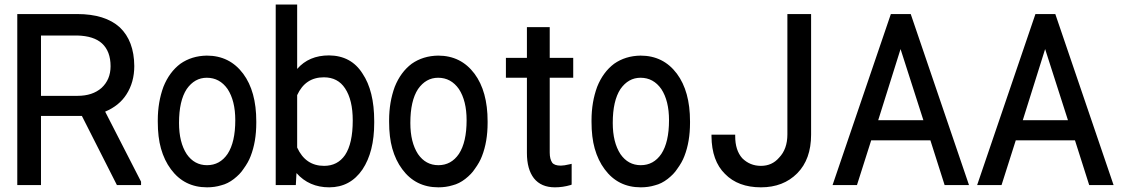

<svg xmlns="http://www.w3.org/2000/svg" viewBox="-20 -800 4852 830"><path d="M485.4 0 334 -298.8H157.2V0H54.7V-739.3H313.5Q434.6 -739.3 498 -681.6Q559.6 -623 560.5 -514.6Q560.5 -444.3 526.4 -391.6Q495.1 -342.8 434.6 -317.4L589.8 -14.6V0ZM157.2 -646.5V-385.7H315.4Q379.9 -385.7 418.9 -419.9Q458 -456.1 458 -513.7Q458 -578.1 420.9 -612.3Q385.7 -644.5 314.5 -646.5Z M936.5 1Q908.2 9.8 875 9.8Q776.4 9.8 718.8 -68.4Q690.4 -106.4 675.8 -158.2Q662.1 -207 662.1 -273.4V-280.3Q662.1 -358.4 686.5 -424.8Q711.9 -488.3 759.8 -524.4Q808.6 -558.6 874 -559.6Q972.7 -559.6 1031.2 -481.4Q1087.9 -405.3 1087.9 -275.4V-268.6Q1087.9 -187.5 1063.5 -125Q1053.7 -98.6 1032.2 -69.3Q1018.6 -47.9 991.2 -26.4Q964.8 -5.9 936.5 1ZM963.9 -415Q929.7 -463.9 874 -463.9Q821.3 -463.9 787.1 -415Q753.9 -364.3 753.9 -268.6Q753.9 -184.6 787.1 -133.8Q820.3 -85.9 875 -85.9Q930.7 -85.9 963.9 -134.8Q997.1 -185.5 997.1 -280.3Q997.1 -364.3 963.9 -415Z M1597.7 -276.4V-268.6Q1597.7 -143.6 1546.9 -67.4Q1494.1 9.8 1403.3 9.8Q1316.4 9.8 1261.7 -51.8L1258.8 0H1171.9V-780.3H1264.6V-502Q1315.4 -560.5 1402.3 -560.5Q1498 -559.6 1546.9 -482.4Q1597.7 -407.2 1597.7 -276.4ZM1471.7 -129.9Q1504.9 -179.7 1504.9 -279.3Q1504.9 -368.2 1471.7 -418Q1440.4 -465.8 1379.9 -465.8Q1299.8 -465.8 1264.6 -388.7V-162.1Q1300.8 -83 1380.9 -83Q1439.5 -83 1471.7 -129.9Z M1936.5 1Q1908.2 9.8 1875 9.8Q1776.4 9.8 1718.8 -68.4Q1690.4 -106.4 1675.8 -158.2Q1662.1 -207 1662.1 -273.4V-280.3Q1662.1 -358.4 1686.5 -424.8Q1711.9 -488.3 1759.8 -524.4Q1808.6 -558.6 1874 -559.6Q1972.7 -559.6 2031.2 -481.4Q2087.9 -405.3 2087.9 -275.4V-268.6Q2087.9 -187.5 2063.5 -125Q2053.7 -98.6 2032.2 -69.3Q2018.6 -47.9 1991.2 -26.4Q1964.8 -5.9 1936.5 1ZM1963.9 -415Q1929.7 -463.9 1874 -463.9Q1821.3 -463.9 1787.1 -415Q1753.9 -364.3 1753.9 -268.6Q1753.9 -184.6 1787.1 -133.8Q1820.3 -85.9 1875 -85.9Q1930.7 -85.9 1963.9 -134.8Q1997.1 -185.5 1997.1 -280.3Q1997.1 -364.3 1963.9 -415Z M2257.8 -682.6H2356.4V-549.8H2458V-463.9H2356.4V-140.6Q2356.4 -112.3 2367.2 -96.7Q2377 -84 2404.3 -84Q2418 -84 2442.4 -89.8L2451.2 -91.8V-2L2446.3 0Q2413.1 9.8 2378.9 9.8Q2319.3 9.8 2288.1 -29.3Q2257.8 -68.4 2257.8 -138.7V-463.9H2167V-549.8H2257.8Z M2811.5 1Q2783.2 9.8 2750 9.8Q2651.4 9.8 2593.8 -68.4Q2565.4 -106.4 2550.8 -158.2Q2537.1 -207 2537.1 -273.4V-280.3Q2537.1 -358.4 2561.5 -424.8Q2586.9 -488.3 2634.8 -524.4Q2683.6 -558.6 2749 -559.6Q2847.7 -559.6 2906.2 -481.4Q2962.9 -405.3 2962.9 -275.4V-268.6Q2962.9 -187.5 2938.5 -125Q2928.7 -98.6 2907.2 -69.3Q2893.6 -47.9 2866.2 -26.4Q2839.8 -5.9 2811.5 1ZM2838.9 -415Q2804.7 -463.9 2749 -463.9Q2696.3 -463.9 2662.1 -415Q2628.9 -364.3 2628.9 -268.6Q2628.9 -184.6 2662.1 -133.8Q2695.3 -85.9 2750 -85.9Q2805.7 -85.9 2838.9 -134.8Q2872.1 -185.5 2872.1 -280.3Q2872.1 -364.3 2838.9 -415Z M3383.8 -218.8V-739.3H3486.3V-217.8Q3486.3 -111.3 3426.3 -50.8Q3366.2 9.8 3269.5 9.8Q3170.9 9.8 3114.3 -47.9Q3056.6 -104.5 3055.7 -210.9V-217.8H3158.2V-210.9Q3158.2 -150.4 3188.5 -116.2Q3221.7 -83 3269.5 -83Q3317.4 -83 3347.7 -118.2Q3383.8 -155.3 3383.8 -218.8Z M4063.5 0 4002 -193.4H3746.1L3684.6 0H3579.1L3831.1 -739.3H3917L4168.9 0ZM3873 -587.9 3776.4 -280.3H3971.7Z M4688.5 0 4627 -193.4H4371.1L4309.6 0H4204.1L4456.1 -739.3H4542L4793.9 0ZM4498 -587.9 4401.4 -280.3H4596.7Z"/></svg>

Font: RobotoJAA
Style: Medium
Weight: 500
Version: Version 2.05; 2016-11-05